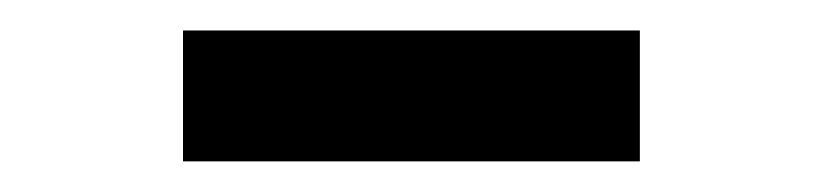

<svg xmlns="http://www.w3.org/2000/svg" viewBox="-20 -769 540 126"><path d="M100.1 -749H399.9V-663.1H100.1Z"/></svg>

Font: BIZ UDPMincho
Style: Bold
Weight: 700
Designer: TypeBank Co., Ltd.
Foundry: Morisawa Inc.
Version: Version 1.06